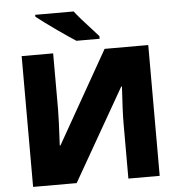

<svg xmlns="http://www.w3.org/2000/svg" viewBox="-61 -988 966 1044"><g transform="rotate(-5 422.5 -465.5)"><path d="M77.1 -713.9H249V-407.2Q249 -358.4 241.2 -211.9H245.1L529.8 -713.9H768.1V0H597.2V-298.8Q597.2 -366.7 606 -502H602.1L314.9 0H77.1ZM380.9 -771Q347.2 -792.5 281.5 -838.6Q215.8 -884.8 169.9 -920.9V-931.2H379.9Q405.3 -897 479 -817.4L507.8 -785.2V-771Z"/></g></svg>

Font: OpenSansExtrabold
Style: Regular
Weight: 800
Foundry: Ascender Corporation
Version: Version 1.10